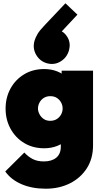

<svg xmlns="http://www.w3.org/2000/svg" viewBox="-20 -922 632 1168"><path d="M258 226Q175 226 111 198.5Q47 171 12 121L128 6Q151 31 179 45.5Q207 60 247 60Q295 60 322.5 37Q350 14 350 -30V-160L382 -266L355 -371V-492H546V-38Q546 43 508 102Q470 161 405 193.5Q340 226 258 226ZM249 -20Q180 -20 127 -52Q74 -84 44 -139Q14 -194 14 -261Q14 -329 44 -383.5Q74 -438 127 -470Q180 -502 249 -502Q292 -502 328.5 -487.5Q365 -473 389.5 -447Q414 -421 421 -387V-135Q414 -101 389.5 -75Q365 -49 328.5 -34.5Q292 -20 249 -20ZM285 -187Q309 -187 326 -198Q343 -209 352 -226Q361 -243 361 -262Q361 -281 352 -298Q343 -315 326.5 -326Q310 -337 286 -337Q263 -337 246 -326Q229 -315 220 -297.5Q211 -280 211 -262Q211 -245 220 -227.5Q229 -210 245.5 -198.5Q262 -187 285 -187ZM451 -833 338 -712 281 -711Q295 -726 309.5 -733.5Q324 -741 338 -738Q372 -729 391.5 -694Q411 -659 400 -617Q388 -573 350 -549Q312 -525 266 -537Q223 -549 200 -588.5Q177 -628 190 -674Q195 -692 208 -714.5Q221 -737 253 -770L378 -902Z"/></svg>

Font: Outfit Thin Black
Style: Regular
Weight: 900
Version: Version 1.100;gftools[0.9.27]